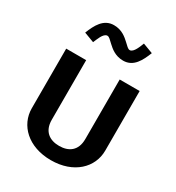

<svg xmlns="http://www.w3.org/2000/svg" viewBox="-177 -826 870 951"><g transform="rotate(30 258.5 -351.0)"><path d="M90 -615.8 147.5 -594.2C155.8 -612.5 170 -657.5 193.3 -657.5C204.2 -657.5 213.3 -645.8 230 -630.8C247.5 -615 275 -589.2 321.7 -589.2C380.8 -589.2 406.7 -641.7 426.7 -692.5L369.2 -714.2C361.7 -695.8 346.7 -650.8 324.2 -650.8C313.3 -650.8 304.2 -662.5 287.5 -677.5C270 -693.3 242.5 -719.2 195.8 -719.2C136.7 -719.2 110 -666.7 90 -615.8ZM48.3 -159.2C48.3 -62.5 128.3 16.7 258.3 16.7C388.3 16.7 468.3 -62.5 468.3 -159.2V-500H354.2V-159.2C354.2 -91.7 311.7 -65 258.3 -65C205 -65 162.5 -91.7 162.5 -159.2V-500H48.3Z"/></g></svg>

Font: Boon SemiBold
Style: Regular
Weight: 600
Designer: Sungsit Sawaiwan
Foundry: FontUni
Version: Version 2.0